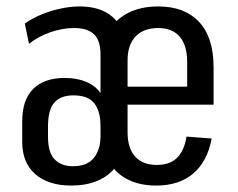

<svg xmlns="http://www.w3.org/2000/svg" viewBox="-20 -568 738 596"><path d="M201 8Q130 8 89.5 -27.5Q49 -63 49 -127V-192Q49 -258 83 -292Q117 -326 181 -326Q219 -326 247.5 -314Q276 -302 292 -279V-399Q292 -442 272 -461.5Q252 -481 210 -481Q174 -481 136.5 -468Q99 -455 70 -432L57 -495Q80 -511 107.5 -522.5Q135 -534 166.5 -541Q198 -548 227 -548Q274 -548 306.5 -531Q339 -514 356.5 -480.5Q374 -447 374 -397V-169Q374 -84 329 -38Q284 8 201 8ZM206 -52Q251 -52 271.5 -78Q292 -104 292 -145V-176Q292 -223 272.5 -247.5Q253 -272 208 -272Q169 -272 149 -250Q129 -228 129 -175V-143Q129 -94 150 -73Q171 -52 206 -52ZM465 8Q411 8 372.5 -13Q334 -34 314 -74Q294 -114 294 -169V-371Q294 -427 315 -466.5Q336 -506 376 -527Q416 -548 471 -548Q553 -548 598 -500Q643 -452 643 -359V-243H361V-299H576L561 -265V-376Q561 -427 538 -454Q515 -481 471 -481Q426 -481 401 -455Q376 -429 376 -380V-158Q376 -108 399.5 -82Q423 -56 467 -56Q507 -56 529.5 -78Q552 -100 559 -144L637 -138Q624 -67 580 -29.5Q536 8 465 8Z"/></svg>

Font: Pathway Extreme Condensed
Style: Regular
Weight: 400
Width: 3
Version: Version 1.001;gftools[0.9.26]